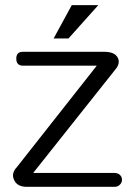

<svg xmlns="http://www.w3.org/2000/svg" viewBox="-20 -723 540 743"><path d="M69.3 -468.8H354.5L45.9 -77.1Q22.5 -52.7 34.2 -27.3Q45.9 0 84 0H422.9Q436.5 0 444.3 -8.8Q452.1 -16.6 452.1 -27.3Q452.1 -38.1 444.3 -45.9Q436.5 -53.7 422.9 -53.7H108.4L424.8 -452.1Q447.3 -477.5 435.5 -500Q423.8 -522.5 383.8 -522.5H68.4Q43 -522.5 43 -496.1Q43 -468.8 69.3 -468.8ZM360.4 -703.1H257.8L187.5 -574.2H245.1Z"/></svg>

Font: Gulim
Style: Regular
Weight: 400
Version: Version 2.21